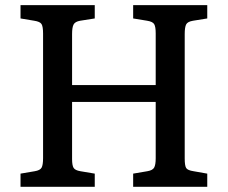

<svg xmlns="http://www.w3.org/2000/svg" viewBox="-20 -720 878 740"><path d="M59.1 0V-50.8L113.8 -60.1Q134.8 -63.5 140.4 -74Q146 -84.5 146 -110.8V-590.8Q146 -617.7 140.1 -627.2Q134.3 -636.7 111.8 -640.1L59.1 -648.9V-700.2H345.2V-648.9L289.1 -640.1Q269.5 -636.7 263.7 -625.7Q257.8 -614.7 257.8 -588.9V-392.1H580.1V-591.8Q580.1 -617.2 574.2 -627Q568.4 -636.7 546.9 -640.1L493.2 -648.9V-700.2H778.8V-648.9L724.1 -640.1Q703.1 -636.7 697.5 -626Q691.9 -615.2 691.9 -588.9V-108.9Q691.9 -81.5 697.5 -72.5Q703.1 -63.5 726.1 -60.1L778.8 -50.8V0H493.2V-50.8L547.9 -60.1Q568.4 -63.5 574.2 -74.2Q580.1 -85 580.1 -109.9V-327.1H257.8V-106.9Q257.8 -82.5 263.7 -73Q269.5 -63.5 290 -60.1L345.2 -50.8V0Z"/></svg>

Font: Literata Book Medium
Style: Regular
Weight: 500
Designer: Latin by Veronika Burian and Jose Scaglione. Greek by Irene Vlachou. Cyrillic by Vera Evstafieva
Foundry: TypeTogether
Version: Version 2.003;PS 002.003;hotconv 1.0.88;makeotf.lib2.5.64775